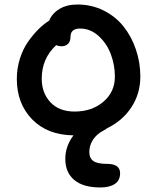

<svg xmlns="http://www.w3.org/2000/svg" viewBox="-20 -662 692 847"><path d="M422.9 165Q346.7 165 307.4 131.8Q268.1 98.6 268.1 39.1Q268.1 -17.6 304.2 -64.9Q188.5 -66.4 121.3 -136Q54.2 -205.6 54.2 -314Q54.2 -360.8 68.1 -404.1Q82 -447.3 104.7 -479.2Q127.4 -511.2 150.4 -533.7Q173.3 -556.2 196.8 -570.8Q209.5 -602.5 241.9 -622.3Q274.4 -642.1 321.8 -642.1Q383.8 -642.1 436.5 -616Q489.3 -589.8 524.4 -545.9Q559.6 -502 579.3 -444.3Q599.1 -386.7 599.1 -324.2Q599.1 -249 559.8 -189Q520.5 -128.9 452.1 -96.2Q447.8 -91.8 438 -86.9Q407.2 -71.3 390.6 -46.1Q374 -21 374 8.8Q374 35.6 391.8 48.3Q409.7 61 453.1 61Q509.8 61 509.8 102.1Q509.8 133.8 486.6 149.4Q463.4 165 422.9 165ZM164.1 -314.9Q164.1 -252 202.4 -210.9Q240.7 -169.9 309.1 -169.9Q385.3 -169.9 436 -213.1Q486.8 -256.3 486.8 -324.2Q486.8 -375 469 -422.6Q451.2 -470.2 415 -503.2Q378.9 -536.1 333 -536.1Q291 -536.1 291 -499Q291 -479.5 280.3 -468.8Q269.5 -458 252.9 -458Q237.8 -458 228 -462.9Q164.1 -404.3 164.1 -314.9Z"/></svg>

Font: Shantell Sans Irregular Bouncy
Style: Regular
Weight: 500
Designer: Stephen Nixon, Anya Danilova, Shantell Martin
Foundry: Arrow Type
Version: Version 1.006;[9816181b4]